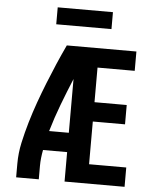

<svg xmlns="http://www.w3.org/2000/svg" viewBox="-61 -987 842 1039"><g transform="rotate(5 360.0 -468.0)"><path d="M66 0H189V-74Q189 -95 191.5 -117Q194 -139 198 -160H329V0H655V-105H453V-337H628V-442H453V-630H655V-735H277Q252 -682 229 -628.5Q206 -575 184.5 -521Q163 -467 143.5 -412.5Q124 -358 107.5 -302Q91 -246 78.5 -189Q66 -132 66 -74ZM329 -265H222Q244 -340 271.5 -412.5Q299 -485 329 -557ZM510 -844V-936H210V-844Z"/></g></svg>

Font: Iosevka Sparkle
Style: Bold
Weight: 700
Designer: Belleve Invis
Foundry: Belleve Invis
Version: Version 4.5.0; ttfautohint (v1.8.3)